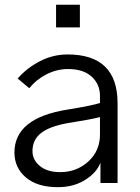

<svg xmlns="http://www.w3.org/2000/svg" viewBox="-20 -773 590 811"><path d="M41 0ZM216.8 -657.2V-752.9H317.4V-657.2ZM117.2 -134.8Q117.2 -97.7 148.4 -71.8Q179.7 -45.9 234.4 -45.9Q303.7 -45.9 353 -90.8Q402.3 -135.7 402.3 -205.1V-278.3Q359.4 -267.6 265.6 -252.9Q189.5 -239.3 153.3 -210.9Q117.2 -182.6 117.2 -134.8ZM41 -128.9Q41 -275.4 267.6 -310.5Q369.1 -327.1 402.3 -337.9V-368.2Q402.3 -417 367.2 -449.2Q332 -481.4 267.6 -481.4Q220.7 -481.4 177.2 -459.5Q133.8 -437.5 103.5 -400.4L54.7 -441.4Q93.8 -486.3 148.9 -514.6Q204.1 -543 265.6 -543Q476.6 -543 476.6 -336.9V0H404.3V-85.9Q388.7 -43.9 339.8 -13.2Q291 17.6 224.6 17.6Q137.7 17.6 89.4 -23.4Q41 -64.5 41 -128.9Z"/></svg>

Font: Batunionen A1
Style: Regular
Weight: 400
Designer: HanYang I&C Co.,Ltd.
Foundry: HanYang I&C Co.,Ltd.
Version: Version 2.50; ttfautohint (v1.6)